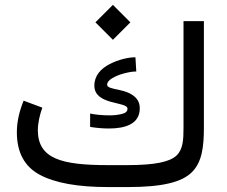

<svg xmlns="http://www.w3.org/2000/svg" viewBox="-20 -758 921 778"><path d="M366.7 -667.5 437.5 -596.7 508.3 -667.5 437.5 -738.3ZM417.5 -88.9C229 -88.9 134.3 -114.7 133.3 -229.5C133.3 -258.8 141.1 -293 151.4 -321.8L75.7 -350.1C59.6 -310.5 48.3 -267.1 48.3 -222.2C48.3 -140.6 79.1 -83 141.1 -49.8C203.1 -16.6 294.9 0 417.5 0H498C638.7 0 717.3 -20 757.8 -60.5C798.3 -101.1 806.2 -161.6 806.2 -242.2V-672.4H723.6V-240.7C723.6 -191.4 721.7 -152.8 694.8 -127.4C667.5 -102.1 608.4 -88.9 494.6 -88.9ZM345.2 -243.7C370.1 -239.7 396 -237.3 421.4 -237.3C486.8 -237.3 546.4 -254.9 546.4 -319.3C546.4 -335 542 -348.1 533.2 -358.4C517.1 -378.4 488.3 -388.2 461.4 -394C434.6 -399.4 414.1 -403.3 414.1 -414.6C414.1 -423.8 420.9 -433.1 435.1 -441.4C449.2 -449.7 465.3 -456.1 483.9 -460.9C502.4 -465.8 518.6 -468.3 532.2 -468.3L528.8 -525.9C501 -525.9 460.9 -517.1 424.8 -498.5C388.7 -480 362.3 -451.7 362.3 -411.1C362.3 -330.1 496.6 -348.1 496.6 -317.4C496.6 -307.1 489.3 -299.8 474.1 -296.4C459 -292.5 442.4 -290.5 423.3 -290.5C394 -290.5 363.3 -293.9 345.2 -297.9Z"/></svg>

Font: Vazirmatn
Style: Regular
Weight: 400
Designer: Saber Rastikerdar
Foundry: Saber Rastikerdar
Version: Version 33.003